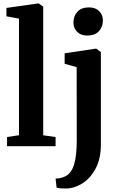

<svg xmlns="http://www.w3.org/2000/svg" viewBox="-20 -839 684 1102"><path d="M20.5 -52.5 89 -63V-732L17 -745.5V-793.5L197.5 -819H202.5L228 -800.5V-62.5L299 -52.5V0H20.5ZM351 -473V-533L528 -559.5H533L559 -540V-9Q559 71.5 528.8 128.5Q498.5 185.5 451.8 214.2Q405 243 357.5 243Q342.5 243 326.2 241.8Q310 240.5 305 238.5L299 186Q309 186 323.2 183.5Q337.5 181 351.5 174.5Q388.5 158 404.5 107.2Q420.5 56.5 420.5 -32.5L420 -453.5ZM481 -635Q443.5 -635 422.5 -656.5Q401.5 -678 401.5 -709.5Q401.5 -747 424.5 -771.8Q447.5 -796.5 490 -796.5H491Q528.5 -796.5 549.5 -775Q570.5 -753.5 570.5 -722Q570.5 -684.5 547.5 -659.8Q524.5 -635 482 -635Z"/></svg>

Font: Merriweather Text
Style: Bold
Weight: 700
Designer: Eben Sorkin
Foundry: Eben Sorkin
Version: Version 2.100